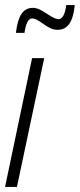

<svg xmlns="http://www.w3.org/2000/svg" viewBox="-22 -740 316 760"><path d="M-2 0 105 -510H153L45 0ZM109 -709Q131 -709 166 -684Q196 -664 210 -664Q221 -664 229 -678.5Q237 -693 240 -720H274Q269 -670 252.5 -646Q236 -622 206 -622Q192 -622 179.5 -627.5Q167 -633 150 -645Q133 -657 123.5 -662Q114 -667 105 -667Q83 -667 75 -610H41Q47 -661 63 -685Q79 -709 109 -709Z"/></svg>

Font: Saira Ultra Condensed Light
Style: Italic
Weight: 300
Width: 1
Italic angle: -12°
Designer: Hector Gatti with collaboration of the Omnibus-Type team
Foundry: Omnibus-Type
Version: Version 1.001; ttfautohint (v1.8)